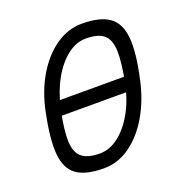

<svg xmlns="http://www.w3.org/2000/svg" viewBox="-118 -741 836 864"><g transform="rotate(-20 300.0 -309.0)"><path d="M95 -273.5 110 -342.5H505L490 -273.5ZM236 14Q149 14 105.8 -17.5Q62.5 -49 56.5 -120.8Q50.5 -192.5 75.5 -313Q94.5 -406.5 137 -478.2Q179.5 -550 238.2 -591Q297 -632 364 -632Q451 -632 495 -600.5Q539 -569 545.2 -497.5Q551.5 -426 524.5 -305Q504.5 -212.5 462 -140.2Q419.5 -68 361.8 -27Q304 14 236 14ZM242 -55Q289 -55 332 -88Q375 -121 407.8 -179.5Q440.5 -238 455.5 -313Q475 -409 472.8 -463.5Q470.5 -518 443 -540.5Q415.5 -563 358 -563Q311.5 -563 269 -530Q226.5 -497 194 -439Q161.5 -381 144.5 -305Q124 -209.5 126.2 -154.8Q128.5 -100 156.8 -77.5Q185 -55 242 -55Z"/></g></svg>

Font: Victor Mono Thin
Style: Italic
Weight: 100
Italic angle: -12°
Monospace: yes
Designer: Rune Bjørnerås
Version: Version 1.561;gftools[0.9.30]